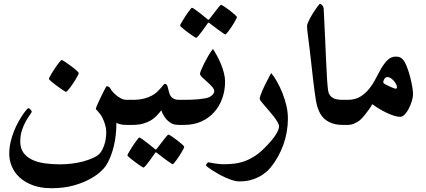

<svg xmlns="http://www.w3.org/2000/svg" viewBox="-20 -659 2250 1013"><path d="M671.4 0H647.9Q642.6 0 635.3 -0.2Q627.9 -0.5 620.1 -2.2Q612.3 -3.9 605.2 -6.1Q598.1 -8.3 594.2 -12.2Q594.2 20 590.8 52.2Q587.4 84.5 580.1 114Q572.8 143.6 562 170.2Q551.3 196.8 537.1 217.8Q529.3 229.5 508.1 248.8Q486.8 268.1 451.7 287.1Q416.5 306.2 366.5 320.1Q316.4 334 251.5 334Q195.3 334 153.3 318.4Q111.3 302.7 83.7 277.3Q56.2 252 42.5 219.5Q28.8 187 28.8 152.3Q28.8 120.6 35.9 90.3Q43 60.1 53.7 33.2Q64.5 6.3 76.9 -15.9Q89.4 -38.1 100.3 -54.2Q111.3 -70.3 119.4 -79.3Q127.4 -88.4 128.9 -88.4Q134.3 -88.4 140.9 -81.3Q147.5 -74.2 147.5 -69.8Q147.5 -66.4 138.2 -53.7Q128.9 -41 117.2 -20.8Q105.5 -0.5 96.2 26.9Q86.9 54.2 86.9 87.9Q86.9 123.5 103.5 146.5Q120.1 169.4 148.7 183.3Q177.2 197.3 215.6 202.6Q253.9 208 298.3 208Q326.7 208 357.9 204.3Q389.2 200.7 417.5 193.1Q445.8 185.5 468.8 175.3Q491.7 165 504.9 152.3Q519.5 136.7 530 106Q540.5 75.2 540.5 38.6Q540.5 23.9 537.1 9Q533.7 -5.9 528.6 -19Q523.4 -32.2 517.3 -43.2Q511.2 -54.2 505.4 -61Q500 -68.4 492.7 -75.7Q485.4 -83 485.4 -85Q485.4 -86.9 489.3 -96.7Q493.2 -106.4 499.3 -119.6Q505.4 -132.8 512.5 -147.7Q519.5 -162.6 525.9 -175Q532.2 -187.5 536.9 -195.8Q541.5 -204.1 542.5 -204.1Q546.4 -204.1 552.2 -201.9Q558.1 -199.7 561.5 -193.4Q564 -187.5 572.3 -177.2Q580.6 -167 592.5 -157Q604.5 -147 618.7 -139.6Q632.8 -132.3 647.9 -132.3H671.4Q683.6 -132.3 690.9 -124.8Q698.2 -117.2 701.7 -106.7Q705.1 -96.2 706.1 -85.2Q707 -74.2 707 -66.4Q707 -58.6 706.1 -47.4Q705.1 -36.1 701.7 -25.4Q698.2 -14.6 691.2 -7.3Q684.1 0 671.4 0ZM395.5 -272.9Q395.5 -270.5 391.4 -262.5Q387.2 -254.4 380.9 -243.4Q374.5 -232.4 366.5 -220.2Q358.4 -208 350.8 -198Q343.3 -188 336.9 -181.2Q330.6 -174.3 328.1 -174.3Q326.2 -174.3 311.5 -183.8Q296.9 -193.4 280.8 -205.3Q264.6 -217.3 251.5 -228.5Q238.3 -239.7 238.3 -242.7Q238.3 -245.1 242.4 -253.7Q246.6 -262.2 253.4 -273.2Q260.3 -284.2 268.3 -296.4Q276.4 -308.6 283.7 -318.6Q291 -328.6 296.9 -335.4Q302.7 -342.3 305.2 -342.3Q309.1 -342.3 323.7 -332.5Q338.4 -322.8 354.5 -310.8Q370.6 -298.8 383.1 -287.6Q395.5 -276.4 395.5 -272.9Z M947.8 0H922.9Q904.8 0 892.8 -4.4Q880.9 -8.8 867.7 -20Q856.9 -28.8 847.2 -43.7Q837.4 -58.6 831.1 -77.1Q819.3 -61.5 806.2 -47.9Q793 -34.2 774.9 -23.4Q756.8 -12.7 733.6 -6.3Q710.4 0 679.7 0H655.8Q643.6 0 636.5 -4.2Q629.4 -8.3 626 -17.1Q622.6 -25.9 621.6 -38.1Q620.6 -50.3 620.6 -66.9Q620.6 -82.5 621.6 -94.5Q622.6 -106.4 626 -114.7Q629.4 -123 636.5 -127.7Q643.6 -132.3 655.8 -132.3H679.7Q713.4 -132.3 738 -138.4Q762.7 -144.5 780.3 -154.1Q797.9 -163.6 809.1 -174.3Q820.3 -185.1 828.4 -194.6Q836.4 -204.1 841.6 -210.4Q846.7 -216.8 851.6 -216.8Q855.5 -216.8 860.1 -210.9Q864.7 -205.1 869.6 -181.2Q871.6 -172.9 874.5 -164.1Q877.4 -155.3 883.5 -148.2Q889.6 -141.1 899.2 -136.7Q908.7 -132.3 922.9 -132.3H947.8Q971.7 -132.3 977.5 -115.5Q983.4 -98.6 983.4 -66.9Q983.4 -35.2 977.5 -17.6Q971.7 0 947.8 0ZM868.2 51.3Q872.1 51.3 885.7 60.3Q899.4 69.3 914.1 80.6Q928.7 91.8 940.4 102.3Q952.1 112.8 952.1 115.7Q952.1 118.2 948.2 126Q944.3 133.8 938.2 144Q932.1 154.3 924.8 165.5Q917.5 176.8 910.6 186Q903.8 195.3 898.4 201.4Q893.1 207.5 891.1 207.5Q888.7 207.5 876 198.5Q863.3 189.5 848.1 178.7L809.6 148.9Q805.7 145 801.3 145Q799.3 145 796.4 150.9L769.5 188.5Q759.3 202.6 749.8 213.9Q740.2 225.1 736.8 225.1Q735.4 225.1 728.8 220.9Q722.2 216.8 712.4 210Q702.6 203.1 692.4 195.6Q682.1 188 673.1 180.7Q664.1 173.3 658.2 168Q652.3 162.6 652.3 160.6Q652.3 158.2 656.5 150.4Q660.6 142.6 667.2 132.1Q673.8 121.6 681.2 109.9Q688.5 98.1 695.6 88.9Q702.6 79.6 707.8 73Q712.9 66.4 714.4 66.4Q718.8 66.4 731.7 75.9Q744.6 85.4 758.8 96.2Q775.4 108.9 794.4 125Q798.3 129.4 801.3 129.9Q803.2 129.9 804.9 128.4Q806.6 127 809.6 122.6Q824.2 103 836.9 87.4Q847.2 73.7 856.4 62.5Q865.7 51.3 868.2 51.3Z M1167.5 -228Q1167.5 -181.6 1152.8 -140.4Q1138.2 -99.1 1110.6 -67.9Q1083 -36.6 1043 -18.3Q1002.9 0 952.6 0H927.7Q913.1 0 904.3 -13.9Q895.5 -27.8 895.5 -66.9Q895.5 -86.4 898.2 -99.4Q900.9 -112.3 905.8 -119.4Q910.6 -126.5 916.5 -129.4Q922.4 -132.3 927.7 -132.3H952.6Q968.3 -132.3 987.8 -132.8Q1007.3 -133.3 1026.6 -135.3Q1045.9 -137.2 1062.5 -140.1Q1079.1 -143.1 1087.9 -148.4Q1100.1 -155.8 1105.2 -163.6Q1110.4 -171.4 1110.4 -176.8Q1110.4 -189 1098.6 -201.9Q1086.9 -214.8 1073 -227.1Q1059.1 -239.3 1047.1 -250.5Q1035.2 -261.7 1035.2 -270.5Q1035.2 -274.4 1041.5 -290Q1047.9 -305.7 1057.6 -325.2Q1067.4 -344.7 1079.6 -365.5Q1091.8 -386.2 1103.5 -400.9Q1114.3 -384.3 1125.7 -363.3Q1137.2 -342.3 1146.5 -319.3Q1155.8 -296.4 1161.6 -272.9Q1167.5 -249.5 1167.5 -228ZM1146 -633.3Q1149.9 -633.3 1163.6 -624.3Q1177.2 -615.2 1191.9 -604Q1206.5 -592.8 1218.3 -582.3Q1230 -571.8 1230 -568.8Q1230 -566.4 1226.1 -558.6Q1222.2 -550.8 1216.1 -540.5Q1210 -530.3 1202.6 -519Q1195.3 -507.8 1188.5 -498.5Q1181.6 -489.3 1176.3 -483.2Q1170.9 -477.1 1168.9 -477.1Q1166.5 -477.1 1153.8 -486.1Q1141.1 -495.1 1126 -505.9L1087.4 -535.6Q1083.5 -539.6 1079.1 -539.6Q1077.1 -539.6 1074.2 -533.7L1047.4 -496.1Q1037.1 -481.9 1027.6 -470.7Q1018.1 -459.5 1014.6 -459.5Q1013.2 -459.5 1006.6 -463.6Q1000 -467.8 990.2 -474.6Q980.5 -481.4 970.2 -489Q960 -496.6 950.9 -503.9Q941.9 -511.2 936 -516.6Q930.2 -522 930.2 -523.9Q930.2 -526.4 934.3 -534.2Q938.5 -542 945.1 -552.5Q951.7 -563 959 -574.7Q966.3 -586.4 973.4 -595.7Q980.5 -605 985.6 -611.6Q990.7 -618.2 992.2 -618.2Q996.6 -618.2 1009.5 -608.6Q1022.5 -599.1 1036.6 -588.4Q1053.2 -575.7 1072.3 -559.6Q1076.2 -555.2 1079.1 -554.7Q1081.1 -554.7 1082.8 -556.2Q1084.5 -557.6 1087.4 -562Q1102.1 -581.5 1114.7 -597.2Q1125 -610.8 1134.3 -622.1Q1143.6 -633.3 1146 -633.3Z M1499 -33.7Q1499 0.5 1493.2 35.2Q1487.3 69.8 1475.6 103Q1463.9 136.2 1446.8 167Q1429.7 197.8 1407.7 225.1Q1395.5 239.7 1378.9 252.9Q1362.3 266.1 1341.6 276.4Q1320.8 286.6 1296.1 292.5Q1271.5 298.3 1242.7 298.3Q1227.1 298.3 1208.3 292.5Q1189.5 286.6 1170.2 278.1Q1150.9 269.5 1132.1 258.8Q1113.3 248 1098.9 238.8Q1084.5 229.5 1075.7 222.4Q1066.9 215.3 1066.9 213.4Q1066.9 209.5 1071.8 203.4Q1076.7 197.3 1080.1 197.3Q1080.6 197.3 1088.4 199Q1096.2 200.7 1107.4 202.4Q1118.7 204.1 1132.1 205.8Q1145.5 207.5 1159.2 207.5Q1189.5 207.5 1217.5 204.1Q1245.6 200.7 1272 190.9Q1298.3 181.2 1323.7 164.8Q1349.1 148.4 1375 122.6Q1416 81.5 1434.1 53.2Q1452.1 24.9 1452.1 7.8Q1452.1 -1 1444.6 -14.4Q1437 -27.8 1425.8 -42.5Q1414.6 -57.1 1401.1 -72.5Q1387.7 -87.9 1376.5 -101.1Q1365.2 -114.3 1357.7 -123.8Q1350.1 -133.3 1350.1 -137.2Q1350.1 -143.1 1354.2 -155.3Q1358.4 -167.5 1364.7 -182.4Q1371.1 -197.3 1378.9 -212.6Q1386.7 -228 1393.6 -241.2Q1400.4 -254.4 1405 -263.2Q1409.7 -272 1411.1 -273.4Q1426.8 -254.9 1442.1 -227.3Q1457.5 -199.7 1470.2 -168Q1482.9 -136.2 1491 -101.8Q1499 -67.4 1499 -33.7Z M1787.6 0Q1730.5 0 1694.6 -29.5Q1658.7 -59.1 1647 -128.4Q1639.2 -174.8 1631.8 -240.7Q1624.5 -306.6 1615.2 -386.7Q1611.8 -415.5 1609.1 -436Q1606.4 -456.5 1604.5 -471.9Q1602.5 -487.3 1601.3 -498.8Q1600.1 -510.3 1600.1 -521.5Q1600.1 -531.2 1609.6 -550.5Q1619.1 -569.8 1631.3 -589.4Q1643.6 -608.9 1654.5 -623.8Q1665.5 -638.7 1668.5 -638.7Q1674.3 -638.7 1680.9 -630.4Q1687.5 -622.1 1688 -608.9Q1692.4 -517.6 1695.6 -449.5Q1698.7 -381.3 1700.9 -330.8Q1703.1 -280.3 1705.3 -244.6Q1707.5 -209 1710.9 -182.6Q1712.9 -168 1719.5 -158.2Q1726.1 -148.4 1736.1 -142.6Q1746.1 -136.7 1759.3 -134.5Q1772.5 -132.3 1787.6 -132.3H1810.1Q1824.7 -132.3 1833.5 -119.6Q1842.3 -106.9 1842.3 -70.3Q1842.3 -30.8 1832.5 -15.4Q1822.8 0 1810.1 0Z M2159.2 -162.6Q2159.2 -146 2152.6 -125Q2146 -104 2136.5 -85.4Q2127 -66.9 2115 -54.7Q2103 -42.5 2091.3 -42.5Q2075.7 -42.5 2056.4 -49.1Q2037.1 -55.7 2016.8 -65.4Q1996.6 -75.2 1977.5 -86.9Q1958.5 -98.6 1944.3 -109.4Q1936 -94.7 1926 -80.6Q1916 -66.4 1906.5 -54.7Q1897 -43 1889.2 -34.7Q1881.3 -26.4 1877 -23.4Q1867.2 -15.6 1850.3 -7.8Q1833.5 0 1814.9 0H1791Q1778.8 0 1771.7 -7.3Q1764.6 -14.6 1761.2 -25.4Q1757.8 -36.1 1756.8 -47.4Q1755.9 -58.6 1755.9 -66.4Q1755.9 -74.2 1756.8 -85.2Q1757.8 -96.2 1761.2 -106.7Q1764.6 -117.2 1771.7 -124.8Q1778.8 -132.3 1791 -132.3H1814.9Q1853.5 -132.3 1880.4 -148.7Q1907.2 -165 1927.2 -189.9Q1947.3 -214.8 1961.7 -243.2Q1976.1 -271.5 1989.7 -295.4Q2007.8 -326.2 2025.9 -343.3Q2043.9 -360.4 2068.8 -360.4Q2083.5 -360.4 2094.2 -354.5Q2105 -348.6 2114.7 -332.5Q2122.6 -318.8 2130.6 -296.4Q2138.7 -273.9 2145 -249Q2151.4 -224.1 2155.3 -200.7Q2159.2 -177.2 2159.2 -162.6ZM2074.2 -199.7Q2074.2 -207 2069.3 -216.1Q2064.5 -225.1 2056.9 -233.4Q2049.3 -241.7 2040.8 -247.1Q2032.2 -252.4 2024.4 -252.4Q2014.2 -252.4 2008.1 -242.7Q2002 -232.9 2002 -226.1Q2002 -224.1 2003.2 -221.7Q2004.4 -219.2 2009.8 -215.8Q2016.1 -211.9 2025.1 -207.8Q2034.2 -203.6 2042.7 -199.7Q2051.3 -195.8 2058.3 -193.4Q2065.4 -190.9 2067.4 -190.9Q2074.2 -190.9 2074.2 -199.7Z"/></svg>

Font: Accordance
Style: Bold
Weight: 700
Version: Version 1.2 (build January 31, 2020) Miklal Software Solutio